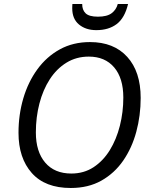

<svg xmlns="http://www.w3.org/2000/svg" viewBox="-20 -937 761 967"><path d="M336.4 9.8Q207 9.8 140.1 -65.7Q73.2 -141.1 73.2 -268.1Q73.2 -359.4 97.4 -441.7Q121.6 -523.9 168.2 -587.9Q214.8 -651.9 281.5 -688.5Q348.1 -725.1 433.1 -725.1Q553.2 -725.1 620.8 -650.6Q688.5 -576.2 688.5 -443.8Q688.5 -355 666.5 -273.4Q644.5 -191.9 600.6 -128.2Q556.6 -64.5 490.7 -27.3Q424.8 9.8 336.4 9.8ZM339.4 -63Q402.3 -63 450.9 -94.7Q499.5 -126.5 533 -180.7Q566.4 -234.9 583.7 -303.5Q601.1 -372.1 601.1 -445.8Q601.1 -543.5 554.9 -597.7Q508.8 -651.9 427.2 -651.9Q364.3 -651.9 314.7 -621.3Q265.1 -590.8 230.7 -537.6Q196.3 -484.4 178.5 -415.5Q160.6 -346.7 160.6 -270Q160.6 -173.3 207.5 -118.2Q254.4 -63 339.4 -63ZM465.3 -785.2Q412.1 -785.2 377.9 -813.5Q343.8 -841.8 343.8 -895Q343.8 -900.4 344 -905.8Q344.2 -911.1 344.7 -917H394Q393.6 -887.2 411.1 -870.1Q428.7 -853 473.1 -853Q519 -853 542.2 -870.4Q565.4 -887.7 573.2 -917H625Q608.4 -846.7 567.9 -815.9Q527.3 -785.2 465.3 -785.2Z"/></svg>

Font: Open Sans
Style: Italic
Weight: 400
Italic angle: -12°
Designer: Monotype Design Team
Foundry: Monotype Imaging Inc.
Version: Version 3.000; ttfautohint (v1.8.4)